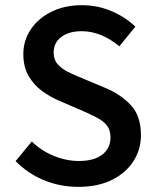

<svg xmlns="http://www.w3.org/2000/svg" viewBox="-20 -707 600 739"><path d="M281.7 12.2Q211.4 12.2 149.2 -13.4Q86.9 -39.1 40 -86.9L102.5 -162.6Q138.2 -127 186.5 -107.2Q234.9 -87.4 283.7 -87.4Q342.3 -87.4 373.8 -112.1Q405.3 -136.7 405.3 -177.7Q405.3 -206.5 391.6 -223.9Q377.9 -241.2 354 -253.7Q330.1 -266.1 299.3 -279.8L206.5 -319.8Q173.3 -334 142.1 -356.7Q110.8 -379.4 90.3 -414.3Q69.8 -449.2 69.8 -498.5Q69.8 -551.8 98.9 -594.5Q127.9 -637.2 178.7 -662.1Q229.5 -687 294.4 -687Q355.5 -687 408.9 -664.3Q462.4 -641.6 501 -604.5L439.5 -528.8Q407.2 -555.7 370.4 -571.3Q333.5 -586.9 294.4 -586.9Q245.6 -586.9 216.1 -564.9Q186.5 -543 186.5 -504.9Q186.5 -477.5 201.9 -460Q217.3 -442.4 241.7 -430.2Q266.1 -418 294.4 -406.7L385.3 -368.7Q445.8 -343.3 484.1 -301.8Q522.5 -260.3 522.5 -186.5Q522.5 -131.8 493.7 -86.7Q464.8 -41.5 410.9 -14.6Q356.9 12.2 281.7 12.2Z"/></svg>

Font: Akatab
Style: Bold
Weight: 700
Designer: SIL Global
Foundry: SIL Global
Version: Version 4.100